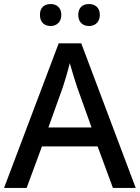

<svg xmlns="http://www.w3.org/2000/svg" viewBox="-20 -932 694 952"><path d="M178 -858C178 -821 201 -803 231 -803C259 -803 284 -821 284 -858C284 -896 259 -912 231 -912C201 -912 178 -896 178 -858ZM368 -858C368 -821 392 -803 421 -803C450 -803 475 -821 475 -858C475 -896 450 -912 421 -912C392 -912 368 -896 368 -858ZM540 0H653L383 -717H271L0 0H112L188 -206H464ZM362 -501 434 -300H220L292 -501C300 -524 316 -578 326 -619C334 -589 355 -522 362 -501Z"/></svg>

Font: Noto Sans Bassa Vah Medium
Style: Regular
Weight: 500
Designer: Monotype Design Team
Foundry: Monotype Imaging Inc.
Version: Version 2.002